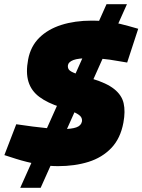

<svg xmlns="http://www.w3.org/2000/svg" viewBox="-20 -798 683 921"><path d="M258 -1Q211 -1 159.5 -10.5Q108 -20 57 -36L1 -54L58 -202L137 -191Q167 -187 207 -183Q247 -179 282 -179Q323 -179 346 -187Q369 -195 373 -215Q375 -227 368.5 -237Q362 -247 339.5 -258Q317 -269 271 -284Q208 -304 169 -333Q130 -362 116.5 -406Q103 -450 115 -513Q127 -576 168.5 -617Q210 -658 274.5 -678.5Q339 -699 420 -699Q470 -699 513 -692Q556 -685 597 -673L643 -660L590 -498L548 -505Q504 -513 470 -516Q436 -519 411 -519Q355 -519 332 -510Q309 -501 306 -486Q304 -473 310.5 -464Q317 -455 342.5 -445.5Q368 -436 420 -421Q491 -400 527.5 -371Q564 -342 573 -303Q582 -264 572 -210Q558 -134 514 -88Q470 -42 404.5 -21.5Q339 -1 258 -1ZM77 103 288 -368 375 -344 175 103ZM395 -344 308 -368 491 -778H589Z"/></svg>

Font: REM Black
Style: Italic
Weight: 900
Italic angle: -11°
Designer: Octavio Pardo
Foundry: Ashler Design
Version: Version 1.005;gftools[0.9.28]